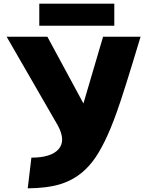

<svg xmlns="http://www.w3.org/2000/svg" viewBox="-20 -1025 822 1045"><path d="M193.8 -884.8V-1004.9H602.1V-884.8ZM16.1 -825.2H237.8L434.1 -461.9L541 -825.2H745.1Q653.8 -521 616.2 -416.5Q550.8 -232.4 483.4 -145.5Q413.6 -55.2 309.1 -22.9Q235.8 -0.5 130.9 0L150.9 -167Q258.3 -167 298.8 -213.1Q339.4 -259.3 294.9 -341.8Z"/></svg>

Font: Hussar Preview
Style: Bold
Weight: 700
Foundry: Cannot Into Space Fonts, PlusOne Fonts
Version: Version 2.29RC2 "Millennial"